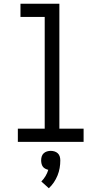

<svg xmlns="http://www.w3.org/2000/svg" viewBox="-20 -755 540 1022"><path d="M75 0V-70H218V-665H89V-735H296V-70H425V0ZM240 247 200 211Q213 198 222.5 182Q232 166 237 149Q229 147 221 143Q213 139 208 132Q203 125 201 116Q199 107 199 99Q199 88 202 78Q205 68 212.5 61Q220 54 230 51Q240 48 250 48Q260 48 270 51Q280 54 287.5 61Q295 68 298 78Q301 88 301 99Q301 119 297.5 139.5Q294 160 286 179.5Q278 199 266.5 216Q255 233 240 247Z"/></svg>

Font: Iosevka www.saffi
Style: Regular
Weight: 400
Monospace: yes
Designer: Belleve Invis
Foundry: Belleve Invis
Version: Version 22.0.2; ttfautohint (v1.8.3)